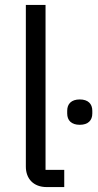

<svg xmlns="http://www.w3.org/2000/svg" viewBox="-20 -760 398 780"><path d="M304 -253C338 -253 355 -271 355 -299V-310C355 -338 338 -356 304 -356C270 -356 253 -338 253 -310V-299C253 -271 270 -253 304 -253ZM241 0V-70H165V-740H85V-83C85 -35 115 0 170 0Z"/></svg>

Font: IBM Plex Arabic
Style: Regular
Weight: 400
Designer: Mike Abbink, Paul van der Laan, Pieter van Rosmalen, Wael Morcos, Khajak Apelian
Foundry: Bold Monday
Version: Version 1.0